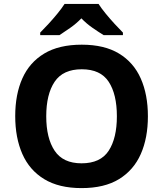

<svg xmlns="http://www.w3.org/2000/svg" viewBox="-20 -954 836 984"><path d="M738 -358Q738 -247 701.5 -164.5Q665 -82 590 -36Q515 10 398 10Q282 10 206.5 -36Q131 -82 94.5 -165Q58 -248 58 -359Q58 -470 94.5 -552Q131 -634 206.5 -679.5Q282 -725 399 -725Q515 -725 590 -679.5Q665 -634 701.5 -551.5Q738 -469 738 -358ZM217 -358Q217 -246 260 -181.5Q303 -117 398 -117Q495 -117 537 -181.5Q579 -246 579 -358Q579 -471 537 -535Q495 -599 399 -599Q303 -599 260 -535Q217 -471 217 -358ZM485 -934Q499 -912 521.5 -884.5Q544 -857 568 -831Q592 -805 610 -787V-774H511Q485 -790 454 -811.5Q423 -833 397 -860Q371 -833 341 -812Q311 -791 285 -774H186V-787Q205 -806 228.5 -831.5Q252 -857 274.5 -884.5Q297 -912 311 -934Z"/></svg>

Font: Noto Sans Bengali UI
Style: Bold
Weight: 700
Designer: Jelle Bosma - Monotype Design Team
Foundry: Monotype Imaging Inc.
Version: Version 2.003; ttfautohint (v1.8.4.7-5d5b)